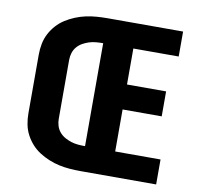

<svg xmlns="http://www.w3.org/2000/svg" viewBox="-81 -822 962 909"><g transform="rotate(10 400.0 -367.5)"><path d="M364 0V-735H727V-615H509V-442H697V-322H509V-120H727V0ZM364 0Q338 0 311.5 -2Q285 -4 260 -9.5Q235 -15 210.5 -25Q186 -35 164 -49Q142 -63 124.5 -82.5Q107 -102 95 -125Q83 -148 78 -174Q73 -200 73 -226V-509Q73 -535 78 -561Q83 -587 95 -610Q107 -633 124.5 -652.5Q142 -672 164 -686Q186 -700 210.5 -710Q235 -720 260 -725.5Q285 -731 311.5 -733Q338 -735 364 -735V-615Q347 -615 330 -613.5Q313 -612 297 -607Q281 -602 266 -593.5Q251 -585 240 -572Q229 -559 224 -542.5Q219 -526 219 -509V-226Q219 -209 224 -192.5Q229 -176 240 -163Q251 -150 266 -141.5Q281 -133 297 -128Q313 -123 330 -121.5Q347 -120 364 -120Z"/></g></svg>

Font: Iosevka Aile Heavy
Style: Regular
Weight: 900
Designer: Belleve Invis
Foundry: Belleve Invis
Version: Version 31.1.0; ttfautohint (v1.8.4)